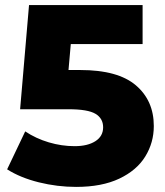

<svg xmlns="http://www.w3.org/2000/svg" viewBox="-20 -720 647 754"><path d="M584 -225Q584 -160 550.5 -105.5Q517 -51 448.5 -18.5Q380 14 279 14Q205 14 132.5 -4Q60 -22 8 -55L79 -204Q121 -176 171.5 -161Q222 -146 273 -146Q324 -146 354.5 -165.5Q385 -185 385 -220Q385 -255 355 -273Q325 -291 249 -291H59L94 -700H540V-547H258L249 -445H296Q443 -445 513.5 -385Q584 -325 584 -225Z"/></svg>

Font: Montserrat Alternates ExtraBold
Style: Regular
Weight: 800
Designer: Julieta Ulanovsky
Foundry: Julieta Ulanovsky
Version: Version 7.200